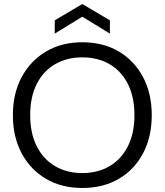

<svg xmlns="http://www.w3.org/2000/svg" viewBox="-20 -922 818 954"><path d="M389 12Q286 12 208.5 -33.5Q131 -79 87.5 -160.5Q44 -242 44 -350Q44 -457 87.5 -538.5Q131 -620 208.5 -666Q286 -712 389 -712Q493 -712 570.5 -666Q648 -620 691 -538.5Q734 -457 734 -350Q734 -242 691 -160.5Q648 -79 570.5 -33.5Q493 12 389 12ZM389 -62Q466 -62 524.5 -96.5Q583 -131 615.5 -195.5Q648 -260 648 -350Q648 -440 615.5 -504.5Q583 -569 524.5 -603Q466 -637 389 -637Q312 -637 253.5 -603Q195 -569 162.5 -504.5Q130 -440 130 -350Q130 -260 162.5 -195.5Q195 -131 253.5 -96.5Q312 -62 389 -62ZM252 -755V-821L389 -902L526 -821V-755L389 -839Z"/></svg>

Font: DM Sans 28pt
Style: Regular
Weight: 400
Version: Version 4.004;gftools[0.9.30]